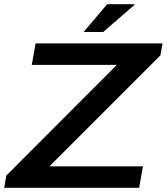

<svg xmlns="http://www.w3.org/2000/svg" viewBox="-28 -892 792 912"><path d="M-8 0 2 -58 527 -584H123L141 -686H744L734 -629L207 -102H651L633 0ZM369 -740 481 -872H610L611 -869L462 -740Z"/></svg>

Font: Archivo SemiExpanded Medium
Style: Italic
Weight: 500
Width: 6
Italic angle: -10°
Designer: Hector Gatti
Foundry: Omnibus-Type
Version: Version 2.001